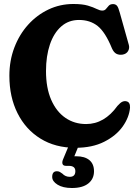

<svg xmlns="http://www.w3.org/2000/svg" viewBox="-20 -730 690 962"><path d="M631.5 -190.5Q627.5 -142.5 594.8 -96.2Q562 -50 502.2 -19.8Q442.5 10.5 358 10.5Q257 10.5 182.8 -35.5Q108.5 -81.5 67.8 -162.8Q27 -244 27 -350.5Q27 -426.5 52 -492Q77 -557.5 121 -606.2Q165 -655 223 -682.5Q281 -710 347.5 -710Q393 -710 420.5 -701.8Q448 -693.5 464.2 -685.2Q480.5 -677 492.5 -677Q504.5 -677 511 -685.2Q517.5 -693.5 525 -701.5Q532.5 -709.5 546.5 -709.5Q558.5 -709.5 565.8 -701.5Q573 -693.5 580 -667L625.5 -505Q630 -488.5 621.8 -474.2Q613.5 -460 595 -456.5Q577.5 -453.5 563.8 -460.2Q550 -467 541 -487.5Q507.5 -569.5 469.2 -599.8Q431 -630 376 -630Q323.5 -630 286.5 -597.2Q249.5 -564.5 230 -506.8Q210.5 -449 210.5 -374Q210.5 -289.5 236.5 -230Q262.5 -170.5 307.8 -139.5Q353 -108.5 411.5 -108.5Q503 -108.5 568.5 -199.5Q583.5 -216.5 594.2 -220.8Q605 -225 615 -222Q632.5 -217.5 631.5 -190.5ZM328 -8.5H377.5L352.5 53Q357.5 53 362.5 53Q404.5 53 427.8 72.2Q451 91.5 451 128Q451 166.5 422.5 189.2Q394 212 340.5 212Q295 212 268.2 195.2Q241.5 178.5 241.5 156.5Q241.5 128 265 128Q273.5 128 279.8 131.5Q286 135 292.5 140Q307.5 156 329.5 156Q357.5 156 357.5 127.5Q357.5 101 325 101H311Q297 101 293.5 92Q290 83 295.5 69.5Z"/></svg>

Font: Fraunces 144pt SuperSoft
Style: Bold
Weight: 700
Version: Version 1.000;[b76b70a41]